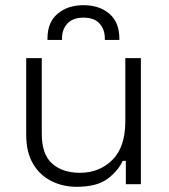

<svg xmlns="http://www.w3.org/2000/svg" viewBox="-20 -710 651 740"><path d="M81 -190V-486H141V-194Q141 -115 181 -79.5Q221 -44 288 -44Q363 -44 413 -93.5Q463 -143 463 -243V-486H523V0H465V-90H453Q435 -51 394 -20.5Q353 10 275 10Q223 10 178.5 -12Q134 -34 107.5 -78.5Q81 -123 81 -190ZM163 -556V-562Q163 -624 202 -657Q241 -690 302 -690Q363 -690 401.5 -657Q440 -624 440 -562V-556H384V-562Q384 -597 363.5 -619.5Q343 -642 302 -642Q261 -642 240 -619.5Q219 -597 219 -562V-556Z"/></svg>

Font: Space 7353
Style: Regular
Weight: 400
Designer: Christine Claussen + Ruben Lyon  (Space 7353)
Version: Version 1.000;FEAKit 1.0